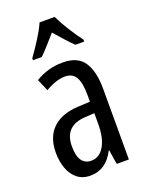

<svg xmlns="http://www.w3.org/2000/svg" viewBox="-146 -839 708 923"><g transform="rotate(-20 208.0 -378.0)"><path d="M213 -547Q289 -547 321 -499Q353 -451 353 -362V0H291L279 -74H277Q235 10 154 10Q113 10 86 -12.5Q59 -35 46.5 -71.5Q34 -108 34 -150Q34 -230 80 -274Q126 -318 211 -322L272 -325V-360Q272 -422 255 -451Q238 -480 200 -480Q156 -480 99 -447L73 -508Q136 -547 213 -547ZM225 -263Q117 -257 117 -152Q117 -103 134 -79.5Q151 -56 182 -56Q224 -56 248.5 -97.5Q273 -139 273 -212V-266ZM252 -766Q268 -732 294 -690.5Q320 -649 345 -616V-606H300Q279 -626 258 -650Q237 -674 214 -700Q191 -674 168.5 -648.5Q146 -623 128 -606H83V-616Q110 -653 135.5 -693.5Q161 -734 175 -766Z"/></g></svg>

Font: Noto Sans Kannada ExtraCondensed
Style: Regular
Weight: 400
Width: 2
Designer: Jelle Bosma - Monotype Design Team
Foundry: Monotype Imaging Inc.
Version: Version 2.005; ttfautohint (v1.8.4.7-5d5b)